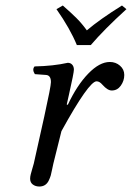

<svg xmlns="http://www.w3.org/2000/svg" viewBox="-20 -663 477 694"><path d="M88.9 -17.1Q88.9 -24.4 91.1 -33Q93.3 -41.5 96.7 -53Q100.1 -64.5 102.1 -71.8L140.1 -242.2Q164.1 -351.1 164.1 -366.2Q164.1 -391.1 146 -392.1L106 -395Q95.2 -411.6 105 -422.9Q172.9 -424.3 225.1 -436Q234.9 -436 241 -429.2Q247.1 -422.4 247.1 -411.1Q247.1 -399.9 229 -319.8L221.2 -285.2L225.1 -284.2Q258.3 -355 299.1 -397Q339.8 -439 377 -439Q398.4 -439 413.8 -425.5Q429.2 -412.1 429.2 -392.1Q429.2 -371.1 416.7 -353.5Q404.3 -335.9 383.8 -335.9Q368.7 -335.9 350.1 -356.9Q339.8 -369.1 329.1 -369.1Q301.3 -369.1 202.1 -189L172.9 -71.8Q171.4 -66.4 168.7 -52.2Q166 -38.1 163.6 -29.3Q161.1 -20.5 156 -10Q150.9 0.5 142.3 5.9Q133.8 11.2 122.1 11.2Q108.4 11.2 98.6 3.9Q88.9 -3.4 88.9 -17.1ZM308.1 -500H257.8Q233.4 -559.6 184.1 -629.9L207 -643.1Q237.3 -616.7 256.8 -597.2Q276.4 -577.6 293.9 -553.2Q340.8 -593.3 420.9 -643.1L437 -629.9Q356 -556.2 308.1 -500Z"/></svg>

Font: Common Serif
Style: Italic
Weight: 400
Italic angle: -12°
Designer: Philipp H. Poll, Khaled Hosny
Foundry: Stefan Peev, Context Ltd.
Version: Version 1.026